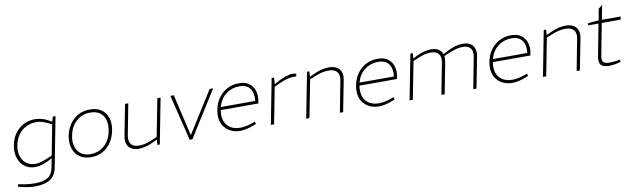

<svg xmlns="http://www.w3.org/2000/svg" viewBox="-47 -1239 6749 2043"><g transform="rotate(-10 3327.5 -218.0)"><path d="M201 209Q170 209 128.5 203Q87 197 56 189L23 180L34 154L67 161Q99 168 137.5 172Q176 176 207 176Q295 176 346 147.5Q397 119 412 41L501 -423L502 -429L520 -490H549L445 47Q434 107 402.5 142.5Q371 178 320.5 193.5Q270 209 201 209ZM243 6Q191 6 151.5 -15.5Q112 -37 87.5 -75Q63 -113 55.5 -162Q48 -211 59 -266Q73 -336 110.5 -387.5Q148 -439 203.5 -467.5Q259 -496 325 -496Q353 -496 390.5 -488Q428 -480 464 -460L513 -433L502 -409L456 -431Q422 -447 393.5 -455Q365 -463 337 -463Q272 -463 222 -436.5Q172 -410 140 -364.5Q108 -319 96 -260Q82 -193 98 -140Q114 -87 154.5 -57Q195 -27 252 -27Q281 -27 311.5 -35.5Q342 -44 382 -61L437 -84L440 -61L393 -36Q353 -16 316 -5Q279 6 243 6Z M846 6Q772 6 723 -29.5Q674 -65 655 -125.5Q636 -186 650 -259Q663 -324 698 -378Q733 -432 789 -464Q845 -496 921 -496Q977 -496 1018.5 -476.5Q1060 -457 1085.5 -421Q1111 -385 1118.5 -336.5Q1126 -288 1114 -231Q1101 -164 1065.5 -110Q1030 -56 975 -25Q920 6 846 6ZM846 -27Q935 -27 997 -82.5Q1059 -138 1077 -231Q1091 -302 1076.5 -354Q1062 -406 1022 -434.5Q982 -463 918 -463Q829 -463 767 -407Q705 -351 686 -254Q673 -188 688.5 -136.5Q704 -85 744 -56Q784 -27 846 -27Z M1362 6Q1316 6 1283.5 -12.5Q1251 -31 1238 -67.5Q1225 -104 1235 -157L1300 -490H1335L1270 -150Q1260 -92 1286 -59.5Q1312 -27 1369 -27Q1407 -27 1439.5 -35Q1472 -43 1515 -61L1570 -84L1649 -490H1684L1589 0H1563L1568 -66L1574 -61L1523 -36Q1483 -16 1442.5 -5Q1402 6 1362 6Z M1911 6 1790 -490H1827L1931 -43H1933L2214 -490H2252L1940 6Z M2458 6Q2391 6 2339.5 -25.5Q2288 -57 2264 -116Q2240 -175 2256 -257Q2269 -327 2306.5 -380.5Q2344 -434 2401.5 -465Q2459 -496 2530 -496Q2601 -496 2642.5 -463.5Q2684 -431 2698.5 -379.5Q2713 -328 2701 -269L2697 -248H2291Q2280 -177 2299 -127.5Q2318 -78 2361 -52.5Q2404 -27 2463 -27Q2497 -27 2530 -34Q2563 -41 2597 -53L2627 -64L2635 -39L2606 -27Q2572 -13 2532.5 -3.5Q2493 6 2458 6ZM2298 -280H2669Q2680 -363 2644.5 -413Q2609 -463 2528 -463Q2450 -463 2386 -416Q2322 -369 2298 -280Z M2789 0 2884 -490H2910L2905 -412L2896 -414L2953 -446Q2991 -467 3034.5 -481.5Q3078 -496 3115 -496Q3136 -496 3150 -488L3145 -463Q3119 -463 3093.5 -460.5Q3068 -458 3037 -449.5Q3006 -441 2964 -422L2900 -393L2824 0Z M3171 0 3266 -490H3292L3287 -424L3281 -429L3334 -454Q3377 -474 3419 -485Q3461 -496 3502 -496Q3551 -496 3584.5 -477.5Q3618 -459 3632 -423Q3646 -387 3635 -333L3570 0H3535L3600 -340Q3611 -399 3583.5 -431Q3556 -463 3496 -463Q3457 -463 3422.5 -455Q3388 -447 3343 -429L3285 -406L3206 0Z M3957 6Q3890 6 3838.5 -25.5Q3787 -57 3763 -116Q3739 -175 3755 -257Q3768 -327 3805.5 -380.5Q3843 -434 3900.5 -465Q3958 -496 4029 -496Q4100 -496 4141.5 -463.5Q4183 -431 4197.5 -379.5Q4212 -328 4200 -269L4196 -248H3790Q3779 -177 3798 -127.5Q3817 -78 3860 -52.5Q3903 -27 3962 -27Q3996 -27 4029 -34Q4062 -41 4096 -53L4126 -64L4134 -39L4105 -27Q4071 -13 4031.5 -3.5Q3992 6 3957 6ZM3797 -280H4168Q4179 -363 4143.5 -413Q4108 -463 4027 -463Q3949 -463 3885 -416Q3821 -369 3797 -280Z M4288 0 4383 -490H4409L4404 -424L4399 -430L4449 -455Q4489 -475 4528.5 -485.5Q4568 -496 4607 -496Q4653 -496 4684 -478Q4715 -460 4728.5 -424.5Q4742 -389 4732 -336L4667 0H4632L4697 -340Q4708 -399 4682 -431Q4656 -463 4600 -463Q4564 -463 4531.5 -455Q4499 -447 4457 -429L4402 -406L4323 0ZM4976 0 5041 -340Q5052 -399 5026 -431Q5000 -463 4944 -463Q4908 -463 4875.5 -454.5Q4843 -446 4801 -429L4728 -399L4723 -420L4793 -455Q4833 -475 4872.5 -485.5Q4912 -496 4951 -496Q4997 -496 5028 -478Q5059 -460 5072.5 -424.5Q5086 -389 5076 -336L5011 0Z M5398 6Q5331 6 5279.5 -25.5Q5228 -57 5204 -116Q5180 -175 5196 -257Q5209 -327 5246.5 -380.5Q5284 -434 5341.5 -465Q5399 -496 5470 -496Q5541 -496 5582.5 -463.5Q5624 -431 5638.5 -379.5Q5653 -328 5641 -269L5637 -248H5231Q5220 -177 5239 -127.5Q5258 -78 5301 -52.5Q5344 -27 5403 -27Q5437 -27 5470 -34Q5503 -41 5537 -53L5567 -64L5575 -39L5546 -27Q5512 -13 5472.5 -3.5Q5433 6 5398 6ZM5238 -280H5609Q5620 -363 5584.5 -413Q5549 -463 5468 -463Q5390 -463 5326 -416Q5262 -369 5238 -280Z M5729 0 5824 -490H5850L5845 -424L5839 -429L5892 -454Q5935 -474 5977 -485Q6019 -496 6060 -496Q6109 -496 6142.5 -477.5Q6176 -459 6190 -423Q6204 -387 6193 -333L6128 0H6093L6158 -340Q6169 -399 6141.5 -431Q6114 -463 6054 -463Q6015 -463 5980.5 -455Q5946 -447 5901 -429L5843 -406L5764 0Z M6446 6Q6379 6 6355.5 -22.5Q6332 -51 6345 -120L6410 -457H6297L6302 -480L6417 -490L6440 -613L6482 -645L6452 -490H6655L6648 -457H6445L6380 -117Q6370 -66 6387 -46.5Q6404 -27 6456 -27Q6476 -27 6495.5 -29Q6515 -31 6537 -34L6568 -39L6570 -15L6541 -7Q6521 -1 6493.5 2.5Q6466 6 6446 6Z"/></g></svg>

Font: REM Thin
Style: Italic
Weight: 250
Italic angle: -11°
Designer: Octavio Pardo
Foundry: Ashler Design
Version: Version 1.005;gftools[0.9.28]